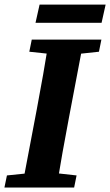

<svg xmlns="http://www.w3.org/2000/svg" viewBox="-42 -833 490 853"><path d="M-22.3 0H287.4L298.2 -53.6L163.2 -68.6H134.4L-11.2 -53.6L-22.3 0ZM55.5 0H209.2C226 -103 244.7 -207 264.4 -310.7L330.2 -657.1H175.8C159.1 -554.1 141.1 -450.1 121.4 -347.1L55.5 0ZM88.2 -603.2 229.3 -588.2H258.3L397.6 -603.2L408.5 -657.1H99.1L88.2 -603.2ZM115.8 -731.8H409.3L427.3 -812.7H133.9L115.8 -731.8Z"/></svg>

Font: Source Serif 4 Variable
Style: Italic
Weight: 400
Italic angle: -12°
Designer: Frank Grießhammer
Foundry: Adobe Systems Incorporated
Version: Version 4.004;hotconv 1.0.116;makeotfexe 2.5.65601